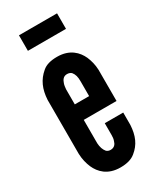

<svg xmlns="http://www.w3.org/2000/svg" viewBox="-188 -780 698 847"><g transform="rotate(-30 161.0 -356.5)"><path d="M65 -721H259V-642H65ZM293 -196V-133C290 -80 274 -43 238 -14C220 1 195 8 162 8C97 8 64 -28 48 -64C39 -85 33 -109 32 -136V-411C35 -464 52 -503 88 -533C105 -548 130 -555 163 -555C228 -555 261 -519 277 -484C286 -463 292 -440 293 -414V-255H126V-136C127 -115 133 -100 142 -89C147 -84 154 -81 163 -81C182 -81 191 -93 195 -108C198 -116 199 -125 199 -136V-196ZM126 -334H199V-411C199 -432 195 -447 185 -459C180 -464 172 -467 163 -467C144 -467 136 -454 131 -439C128 -431 127 -422 126 -411Z"/></g></svg>

Font: League Gothic
Style: Regular
Weight: 400
Designer: The League of Moveable Type
Version: Version 1.560;PS 001.560;hotconv 1.0.56;makeotf.lib2.0.21325